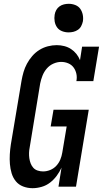

<svg xmlns="http://www.w3.org/2000/svg" viewBox="-20 -980 540 1008"><path d="M151 8Q125 8 101.5 -1Q78 -10 63 -28.5Q48 -47 41 -70.5Q34 -94 32 -119Q30 -144 31.5 -170Q33 -196 37 -222L93 -556Q97 -579 103.5 -601.5Q110 -624 121.5 -645.5Q133 -667 149.5 -686Q166 -705 187 -718Q208 -731 231.5 -737Q255 -743 278 -743Q298 -743 317.5 -738Q337 -733 353 -722.5Q369 -712 381 -697Q393 -682 400 -664L411 -735H500L470 -554H381Q385 -574 381 -592.5Q377 -611 366.5 -625.5Q356 -640 338.5 -647.5Q321 -655 301 -655Q281 -655 260.5 -646Q240 -637 225.5 -620Q211 -603 203 -582.5Q195 -562 191 -542L136 -207Q133 -192 132.5 -177.5Q132 -163 134 -149Q136 -135 141 -122Q146 -109 155 -99Q164 -89 178 -84.5Q192 -80 206 -80Q225 -80 243.5 -87.5Q262 -95 275.5 -109.5Q289 -124 296.5 -142Q304 -160 307 -179L330 -316H246L261 -404H446L379 0H287L303 -100Q293 -78 278 -57.5Q263 -37 243 -21.5Q223 -6 198.5 1Q174 8 151 8ZM340 -810Q322 -810 305.5 -816.5Q289 -823 279.5 -836.5Q270 -850 267 -867.5Q264 -885 267 -903Q269 -916 275.5 -927.5Q282 -939 292.5 -946.5Q303 -954 315.5 -957Q328 -960 341 -960Q359 -960 375.5 -953.5Q392 -947 401.5 -933.5Q411 -920 414.5 -902.5Q418 -885 415 -867Q412 -854 406 -842.5Q400 -831 389 -823.5Q378 -816 365.5 -813Q353 -810 340 -810Z"/></svg>

Font: Iosevka Curly Slab Semibold
Style: Italic
Weight: 600
Italic angle: -9°
Monospace: yes
Designer: Belleve Invis
Foundry: Belleve Invis
Version: Version 22.1.2; ttfautohint (v1.8.4)